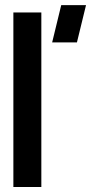

<svg xmlns="http://www.w3.org/2000/svg" viewBox="-20 -744 362 764"><path d="M187.5 -575.2 223.6 -723.6H322.3L286.1 -575.2ZM33.2 0V-694.3H144.5V0Z"/></svg>

Font: Post No Bills Colombo
Style: Bold
Weight: 800
Designer: Kosala Senevirathne, Siva Puranthara, Lasantha Premarathna, Tharique Azeez
Foundry: Mooniak
Version: Version 1.220 ; ttfautohint (v1.5)